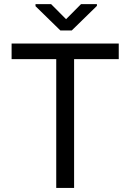

<svg xmlns="http://www.w3.org/2000/svg" viewBox="-20 -925 640 945"><path d="M564.5 -633.8V-710.9H37.1V-633.8H256.8V0H344.7V-633.8ZM305.2 -830.6 231.4 -904.8H154.8V-894.5L277.3 -774.9H333L457 -896V-904.8H378.9Z"/></svg>

Font: RobotoMono Nerd Font
Style: Regular
Weight: 400
Monospace: yes
Designer: Google
Version: Version 3.000;Nerd Fonts 3.2.1